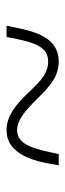

<svg xmlns="http://www.w3.org/2000/svg" viewBox="178 -656 203 600"><g transform="rotate(90 280.0 -356.5)"><path d="M61 -275H96C112 -361 125 -405 173 -405C218 -405 247 -366 275 -338C311 -301 345 -275 387 -275C470 -275 487 -376 497 -438H462C447 -370 437 -308 387 -308C355 -308 325 -335 291 -369C254 -406 223 -438 173 -438C88 -438 75 -344 61 -275Z"/></g></svg>

Font: Noto Serif Gurmukhi ExtraLight
Style: Regular
Weight: 200
Designer: Vaibhav Singh and the Monotype Design Team
Foundry: Monotype Imaging Inc.
Version: Version 2.004